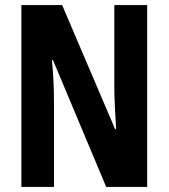

<svg xmlns="http://www.w3.org/2000/svg" viewBox="-20 -734 662 754"><path d="M558 0H397L188 -498H184Q189 -446 190.5 -404Q192 -362 192 -331V0H64V-714H224L432 -227H436Q433 -277 431 -317.5Q429 -358 429 -389V-714H558Z"/></svg>

Font: Noto Sans Thai ExtCond
Style: Bold
Weight: 700
Width: 2
Designer: Monotype Design Team
Foundry: Monotype Imaging Inc.
Version: Version 2.002; ttfautohint (v1.8.4.7-5d5b)